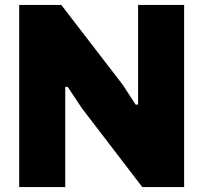

<svg xmlns="http://www.w3.org/2000/svg" viewBox="-20 -760 826 780"><path d="M58 -740H229L479 -415L531 -335H541V-740H728V0H558L313 -320L255 -407H245V0H58Z"/></svg>

Font: Encode Sans Narrow
Style: Black
Weight: 900
Designer: Pablo Impallari, Andres Torresi
Foundry: Pablo Impallari, Andres Torresi
Version: Version 1.000; ttfautohint (v1.00) -l 8 -r 50 -G 200 -x 14 -